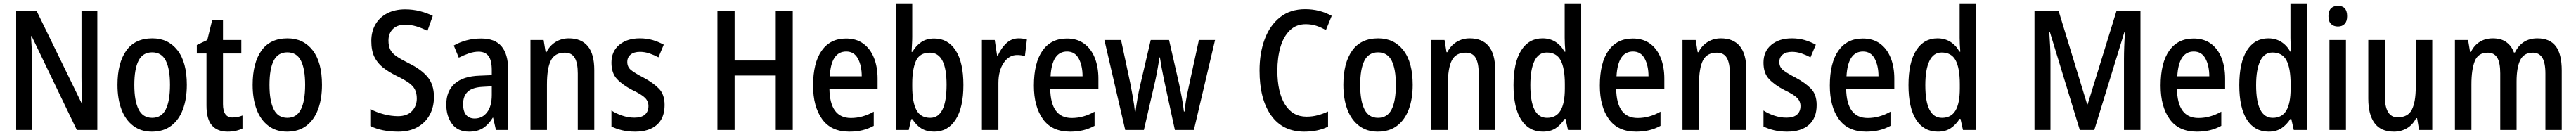

<svg xmlns="http://www.w3.org/2000/svg" viewBox="-20 -780 15458 810"><path d="M564 0H441L170 -563H166Q169 -521 171 -479Q173 -437 173 -400V0H77V-714H200L471 -158H474Q472 -198 470.5 -241.5Q469 -285 469 -319V-714H564Z M1101 -271Q1101 -187 1077.5 -124Q1054 -61 1007.5 -25.5Q961 10 891 10Q826 10 779.5 -25Q733 -60 709 -123Q685 -186 685 -271Q685 -402 737.5 -476Q790 -550 894 -550Q989 -550 1045 -478.5Q1101 -407 1101 -271ZM786 -270Q786 -175 811.5 -124Q837 -73 893 -73Q949 -73 974.5 -123.5Q1000 -174 1000 -271Q1000 -367 974.5 -416.5Q949 -466 893 -466Q837 -466 811.5 -416.5Q786 -367 786 -270Z M1375 -75Q1390 -75 1405.5 -78Q1421 -81 1435 -87V-9Q1417 0 1394.5 5Q1372 10 1346 10Q1285 10 1252 -27Q1219 -64 1219 -147V-459H1161V-510L1224 -540L1253 -659H1318V-540H1428V-459H1318V-155Q1318 -75 1375 -75Z M1912 -271Q1912 -187 1888.5 -124Q1865 -61 1818.5 -25.5Q1772 10 1702 10Q1637 10 1590.5 -25Q1544 -60 1520 -123Q1496 -186 1496 -271Q1496 -402 1548.5 -476Q1601 -550 1705 -550Q1800 -550 1856 -478.5Q1912 -407 1912 -271ZM1597 -270Q1597 -175 1622.5 -124Q1648 -73 1704 -73Q1760 -73 1785.5 -123.5Q1811 -174 1811 -271Q1811 -367 1785.5 -416.5Q1760 -466 1704 -466Q1648 -466 1622.5 -416.5Q1597 -367 1597 -270Z M2584 -199Q2584 -137 2558 -90Q2532 -43 2484 -16.5Q2436 10 2370 10Q2270 10 2202 -24V-126Q2239 -106 2283.5 -94.5Q2328 -83 2368 -83Q2423 -83 2452 -113.5Q2481 -144 2481 -189Q2481 -220 2470 -242.5Q2459 -265 2432 -284Q2405 -303 2359 -325Q2311 -349 2277.5 -375.5Q2244 -402 2226 -439.5Q2208 -477 2208 -534Q2208 -591 2233 -634Q2258 -677 2304 -700.5Q2350 -724 2411 -724Q2458 -724 2500.5 -713Q2543 -702 2577 -685L2545 -595Q2512 -612 2478 -622Q2444 -632 2412 -632Q2363 -632 2337 -605.5Q2311 -579 2311 -537Q2311 -504 2322 -482Q2333 -460 2359.5 -442Q2386 -424 2432 -401Q2508 -364 2546 -318Q2584 -272 2584 -199Z M2867 -549Q2950 -549 2989.5 -502Q3029 -455 3029 -363V0H2956L2939 -74H2937Q2911 -32 2878 -11Q2845 10 2794 10Q2727 10 2692.5 -36.5Q2658 -83 2658 -153Q2658 -234 2709 -278.5Q2760 -323 2859 -326L2931 -329V-360Q2931 -417 2911.5 -443.5Q2892 -470 2852 -470Q2824 -470 2794.5 -460Q2765 -450 2733 -434L2703 -507Q2738 -527 2779.5 -538Q2821 -549 2867 -549ZM2878 -259Q2815 -256 2787 -230Q2759 -204 2759 -156Q2759 -111 2777.5 -90Q2796 -69 2828 -69Q2874 -69 2902.5 -106Q2931 -143 2931 -210V-262Z M3393 -550Q3468 -550 3507 -503Q3546 -456 3546 -360V0H3447V-339Q3447 -401 3429 -432.5Q3411 -464 3369 -464Q3310 -464 3286 -418Q3262 -372 3262 -273V0H3163V-540H3242L3254 -467H3259Q3279 -507 3314.5 -528.5Q3350 -550 3393 -550Z M3968 -150Q3968 -72 3921.5 -31Q3875 10 3791 10Q3748 10 3712.5 1.5Q3677 -7 3649 -21V-117Q3676 -99 3713 -86.5Q3750 -74 3787 -74Q3829 -74 3850 -92.5Q3871 -111 3871 -144Q3871 -172 3851 -192.5Q3831 -213 3774 -240Q3716 -270 3682.5 -305.5Q3649 -341 3649 -404Q3649 -472 3696 -511Q3743 -550 3819 -550Q3860 -550 3895 -540Q3930 -530 3963 -512L3931 -436Q3905 -450 3877 -459.5Q3849 -469 3820 -469Q3784 -469 3764 -452.5Q3744 -436 3744 -408Q3744 -379 3765 -361Q3786 -343 3842 -314Q3900 -283 3934 -248Q3968 -213 3968 -150Z M4737 0H4635V-327H4388V0H4285V-714H4388V-417H4635V-714H4737Z M5057 -549Q5118 -549 5160 -518.5Q5202 -488 5224 -433.5Q5246 -379 5246 -308V-247H4957Q4960 -72 5086 -72Q5156 -72 5223 -110V-25Q5190 -7 5154.5 1.5Q5119 10 5076 10Q4967 10 4913 -65.5Q4859 -141 4859 -266Q4859 -403 4910.5 -476Q4962 -549 5057 -549ZM5058 -471Q4967 -471 4959 -322H5151Q5151 -386 5128 -428.5Q5105 -471 5058 -471Z M5454 -559Q5454 -538 5452.5 -515Q5451 -492 5450 -469H5455Q5477 -507 5509 -528Q5541 -549 5586 -549Q5668 -549 5714.5 -477.5Q5761 -406 5761 -270Q5761 -135 5714.5 -62.5Q5668 10 5586 10Q5541 10 5509.5 -9Q5478 -28 5455 -65H5448L5433 0H5355V-760H5454ZM5560 -464Q5498 -464 5476 -414Q5454 -364 5454 -279V-261Q5454 -167 5479 -120Q5504 -73 5562 -73Q5660 -73 5660 -272Q5660 -464 5560 -464Z M6092 -550Q6118 -550 6142 -543L6130 -443Q6110 -450 6083 -450Q6035 -450 6003 -403.5Q5971 -357 5971 -281V0H5872V-540H5949L5963 -447H5968Q5987 -491 6018.5 -520.5Q6050 -550 6092 -550Z M6382 -549Q6443 -549 6485 -518.5Q6527 -488 6549 -433.5Q6571 -379 6571 -308V-247H6282Q6285 -72 6411 -72Q6481 -72 6548 -110V-25Q6515 -7 6479.5 1.5Q6444 10 6401 10Q6292 10 6238 -65.5Q6184 -141 6184 -266Q6184 -403 6235.5 -476Q6287 -549 6382 -549ZM6383 -471Q6292 -471 6284 -322H6476Q6476 -386 6453 -428.5Q6430 -471 6383 -471Z M6964 -305Q6957 -338 6950.5 -373.5Q6944 -409 6940 -436H6938Q6933 -408 6927 -372Q6921 -336 6914 -304L6844 0H6732L6607 -540H6707L6762 -282Q6770 -241 6778 -196Q6786 -151 6790 -111H6794Q6798 -145 6805.5 -188.5Q6813 -232 6823 -274L6885 -540H6995L7056 -273Q7063 -240 7071 -197.5Q7079 -155 7084 -111H7088Q7090 -136 7096 -173Q7102 -210 7111 -250L7174 -540H7271L7144 0H7030Z M7815 -635Q7758 -635 7720 -598Q7682 -561 7663.5 -498Q7645 -435 7645 -356Q7645 -227 7690.5 -153.5Q7736 -80 7820 -80Q7855 -80 7887 -88.5Q7919 -97 7949 -111V-20Q7889 10 7806 10Q7677 10 7607.5 -87.5Q7538 -185 7538 -357Q7538 -462 7569 -545Q7600 -628 7661 -676.5Q7722 -725 7812 -725Q7899 -725 7971 -685L7936 -599Q7910 -615 7880 -625Q7850 -635 7815 -635Z M8457 -271Q8457 -187 8433.5 -124Q8410 -61 8363.5 -25.5Q8317 10 8247 10Q8182 10 8135.5 -25Q8089 -60 8065 -123Q8041 -186 8041 -271Q8041 -402 8093.5 -476Q8146 -550 8250 -550Q8345 -550 8401 -478.5Q8457 -407 8457 -271ZM8142 -270Q8142 -175 8167.5 -124Q8193 -73 8249 -73Q8305 -73 8330.5 -123.5Q8356 -174 8356 -271Q8356 -367 8330.5 -416.5Q8305 -466 8249 -466Q8193 -466 8167.5 -416.5Q8142 -367 8142 -270Z M8799 -550Q8874 -550 8913 -503Q8952 -456 8952 -360V0H8853V-339Q8853 -401 8835 -432.5Q8817 -464 8775 -464Q8716 -464 8692 -418Q8668 -372 8668 -273V0H8569V-540H8648L8660 -467H8665Q8685 -507 8720.5 -528.5Q8756 -550 8799 -550Z M9238 10Q9154 10 9108 -61.5Q9062 -133 9062 -269Q9062 -405 9108 -477.5Q9154 -550 9236 -550Q9280 -550 9313.5 -529Q9347 -508 9368 -470H9373Q9371 -492 9370 -514Q9369 -536 9369 -553V-760H9468V0H9389L9374 -67H9369Q9346 -31 9315 -10.5Q9284 10 9238 10ZM9263 -73Q9318 -73 9344 -116.5Q9370 -160 9370 -249V-275Q9370 -371 9345 -418Q9320 -465 9261 -465Q9212 -465 9187.5 -414Q9163 -363 9163 -269Q9163 -73 9263 -73Z M9778 -549Q9839 -549 9881 -518.5Q9923 -488 9945 -433.5Q9967 -379 9967 -308V-247H9678Q9681 -72 9807 -72Q9877 -72 9944 -110V-25Q9911 -7 9875.5 1.5Q9840 10 9797 10Q9688 10 9634 -65.5Q9580 -141 9580 -266Q9580 -403 9631.5 -476Q9683 -549 9778 -549ZM9779 -471Q9688 -471 9680 -322H9872Q9872 -386 9849 -428.5Q9826 -471 9779 -471Z M10306 -550Q10381 -550 10420 -503Q10459 -456 10459 -360V0H10360V-339Q10360 -401 10342 -432.5Q10324 -464 10282 -464Q10223 -464 10199 -418Q10175 -372 10175 -273V0H10076V-540H10155L10167 -467H10172Q10192 -507 10227.5 -528.5Q10263 -550 10306 -550Z M10881 -150Q10881 -72 10834.5 -31Q10788 10 10704 10Q10661 10 10625.5 1.5Q10590 -7 10562 -21V-117Q10589 -99 10626 -86.5Q10663 -74 10700 -74Q10742 -74 10763 -92.5Q10784 -111 10784 -144Q10784 -172 10764 -192.5Q10744 -213 10687 -240Q10629 -270 10595.5 -305.5Q10562 -341 10562 -404Q10562 -472 10609 -511Q10656 -550 10732 -550Q10773 -550 10808 -540Q10843 -530 10876 -512L10844 -436Q10818 -450 10790 -459.5Q10762 -469 10733 -469Q10697 -469 10677 -452.5Q10657 -436 10657 -408Q10657 -379 10678 -361Q10699 -343 10755 -314Q10813 -283 10847 -248Q10881 -213 10881 -150Z M11158 -549Q11219 -549 11261 -518.5Q11303 -488 11325 -433.5Q11347 -379 11347 -308V-247H11058Q11061 -72 11187 -72Q11257 -72 11324 -110V-25Q11291 -7 11255.5 1.5Q11220 10 11177 10Q11068 10 11014 -65.5Q10960 -141 10960 -266Q10960 -403 11011.5 -476Q11063 -549 11158 -549ZM11159 -471Q11068 -471 11060 -322H11252Q11252 -386 11229 -428.5Q11206 -471 11159 -471Z M11608 10Q11524 10 11478 -61.5Q11432 -133 11432 -269Q11432 -405 11478 -477.5Q11524 -550 11606 -550Q11650 -550 11683.5 -529Q11717 -508 11738 -470H11743Q11741 -492 11740 -514Q11739 -536 11739 -553V-760H11838V0H11759L11744 -67H11739Q11716 -31 11685 -10.5Q11654 10 11608 10ZM11633 -73Q11688 -73 11714 -116.5Q11740 -160 11740 -249V-275Q11740 -371 11715 -418Q11690 -465 11631 -465Q11582 -465 11557.5 -414Q11533 -363 11533 -269Q11533 -73 11633 -73Z M12460 0 12281 -586H12277Q12280 -542 12282 -500Q12284 -458 12284 -425V0H12188V-714H12333L12504 -154H12507L12680 -714H12824V0H12725V-426Q12725 -459 12726.5 -500.5Q12728 -542 12731 -586H12727L12547 0Z M13143 -549Q13204 -549 13246 -518.5Q13288 -488 13310 -433.5Q13332 -379 13332 -308V-247H13043Q13046 -72 13172 -72Q13242 -72 13309 -110V-25Q13276 -7 13240.5 1.5Q13205 10 13162 10Q13053 10 12999 -65.5Q12945 -141 12945 -266Q12945 -403 12996.5 -476Q13048 -549 13143 -549ZM13144 -471Q13053 -471 13045 -322H13237Q13237 -386 13214 -428.5Q13191 -471 13144 -471Z M13593 10Q13509 10 13463 -61.5Q13417 -133 13417 -269Q13417 -405 13463 -477.5Q13509 -550 13591 -550Q13635 -550 13668.5 -529Q13702 -508 13723 -470H13728Q13726 -492 13725 -514Q13724 -536 13724 -553V-760H13823V0H13744L13729 -67H13724Q13701 -31 13670 -10.5Q13639 10 13593 10ZM13618 -73Q13673 -73 13699 -116.5Q13725 -160 13725 -249V-275Q13725 -371 13700 -418Q13675 -465 13616 -465Q13567 -465 13542.5 -414Q13518 -363 13518 -269Q13518 -73 13618 -73Z M14009 -745Q14064 -745 14064 -683Q14064 -652 14049 -636.5Q14034 -621 14009 -621Q13983 -621 13967.5 -636.5Q13952 -652 13952 -683Q13952 -714 13967 -729.5Q13982 -745 14009 -745ZM14057 -540V0H13958V-540Z M14575 -540V0H14496L14484 -71H14478Q14458 -31 14423 -10.5Q14388 10 14345 10Q14266 10 14228.5 -41.5Q14191 -93 14191 -188V-540H14290V-207Q14290 -76 14367 -76Q14429 -76 14452.5 -122Q14476 -168 14476 -259V-540Z M15206 -550Q15280 -550 15316 -503Q15352 -456 15352 -357V0H15254V-338Q15254 -404 15235 -434Q15216 -464 15179 -464Q15125 -464 15103 -419.5Q15081 -375 15081 -290V0H14983V-340Q14983 -405 14964.5 -434.5Q14946 -464 14908 -464Q14850 -464 14830 -413Q14810 -362 14810 -274V0H14711V-540H14790L14802 -468H14807Q14826 -508 14860 -529Q14894 -550 14938 -550Q14989 -550 15020.5 -526.5Q15052 -503 15065 -465H15071Q15113 -550 15206 -550Z"/></svg>

Font: Noto Sans Hebrew Condensed Medium
Style: Regular
Weight: 500
Width: 3
Designer: Monotype Design Team
Foundry: Monotype Imaging Inc.
Version: Version 2.004; ttfautohint (v1.8.4.7-5d5b)